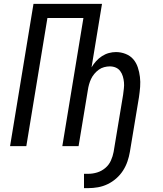

<svg xmlns="http://www.w3.org/2000/svg" viewBox="-20 -755 840 992"><path d="M414 217V143H436Q459 143 482 136Q505 129 524 113Q543 97 553 74.5Q563 52 567 30L616 -265Q618 -282 620 -298Q622 -314 620.5 -330Q619 -346 614.5 -361Q610 -376 601 -388Q592 -400 578 -406Q564 -412 547 -412Q533 -412 518 -408Q503 -404 490.5 -395Q478 -386 467.5 -373.5Q457 -361 450.5 -347Q444 -333 440 -318.5Q436 -304 434 -290L386 0H302L411 -662H225L116 0H32L153 -735H507L453 -407Q463 -424 476.5 -439Q490 -454 507 -465Q524 -476 542.5 -481Q561 -486 579 -486Q605 -486 629 -476.5Q653 -467 668.5 -449Q684 -431 692 -407Q700 -383 703 -357.5Q706 -332 704 -306Q702 -280 698 -253L651 30Q647 54 638.5 79Q630 104 615.5 126.5Q601 149 580.5 167Q560 185 536 196.5Q512 208 486.5 212.5Q461 217 436 217Z"/></svg>

Font: Iosevka Aile Oblique
Style: Regular
Weight: 400
Italic angle: -9°
Designer: Belleve Invis
Foundry: Belleve Invis
Version: Version 31.1.0; ttfautohint (v1.8.4)